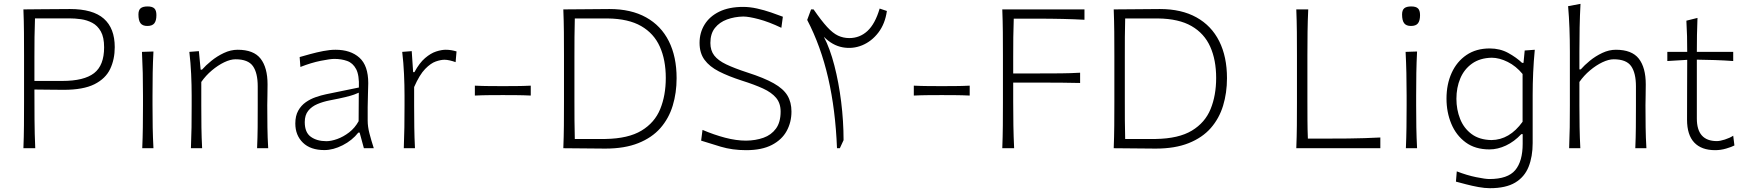

<svg xmlns="http://www.w3.org/2000/svg" viewBox="-20 -782 9203 1013"><path d="M103.5 0Q106 -62 106.4 -119.1Q106.9 -176.3 106.9 -243.7V-488.3Q106.9 -556.2 106.4 -613.3Q106 -670.4 103.5 -732.4Q147 -732.4 208.7 -733.4Q270.5 -734.4 349.1 -734.4Q470.2 -734.4 527.8 -683.6Q585.4 -632.8 585.4 -533.2Q585.4 -469.2 561.3 -418.2Q537.1 -367.2 478.3 -337.6Q419.4 -308.1 315.9 -308.1Q279.3 -308.1 236.1 -308.8Q192.9 -309.6 161.6 -309.6Q161.6 -228.5 162.1 -151.9Q162.6 -75.2 166 0ZM164.6 -685.1Q162.6 -635.3 162.1 -586.4Q161.6 -537.6 161.6 -481V-355H308.6Q423.3 -355 476.3 -396Q529.3 -437 529.3 -532.2Q529.3 -585.4 512 -616.2Q494.6 -647 466.8 -661.6Q439 -676.3 407 -680.7Q375 -685.1 345.7 -685.1Z M730.5 0Q732.9 -57.1 733.6 -110.1Q734.4 -163.1 734.4 -226.1V-277.3Q734.4 -342.3 733.2 -396.7Q731.9 -451.2 729 -508.3L789.6 -510.3Q786.6 -452.6 785.6 -397.7Q784.7 -342.8 784.7 -277.3V-226.1Q784.7 -163.1 785.6 -110.1Q786.6 -57.1 789.6 0ZM757.3 -645Q732.4 -645 721.4 -659.4Q710.4 -673.8 710.4 -705.6Q710.4 -728.5 721.9 -738.3Q733.4 -748 758.8 -748Q783.7 -748 794.4 -737.5Q805.2 -727.1 805.2 -702.1Q805.2 -672.9 794.2 -658.9Q783.2 -645 757.3 -645Z M987.3 0Q989.7 -57.1 990.5 -110.1Q991.2 -163.1 991.2 -226.1V-277.3Q991.2 -332.5 988.5 -391.6Q985.8 -450.7 979 -508.3L1029.3 -512.2L1038.6 -414.6H1045.9Q1064.9 -436.5 1095 -460.9Q1125 -485.4 1161.1 -502.4Q1197.3 -519.5 1233.9 -519.5Q1318.4 -519.5 1355 -472.4Q1391.6 -425.3 1391.6 -336.9Q1391.6 -304.2 1390.9 -275.9Q1390.1 -247.6 1390.1 -226.1Q1390.1 -163.1 1390.9 -110.1Q1391.6 -57.1 1395 0H1336.4Q1338.9 -57.1 1339.4 -109.9Q1339.8 -162.6 1339.8 -224.6V-326.2Q1339.8 -397 1314.5 -433.1Q1289.1 -469.2 1222.7 -469.2Q1195.8 -469.2 1162.8 -453.4Q1129.9 -437.5 1097.9 -410.6Q1065.9 -383.8 1042 -349.6V-224.6Q1042 -162.6 1042.7 -109.9Q1043.5 -57.1 1046.4 0Z M1691.4 9.8Q1618.2 9.8 1578.1 -29.3Q1538.1 -68.4 1538.1 -130.4Q1538.1 -170.9 1553.5 -198.2Q1568.8 -225.6 1593.3 -242.7Q1617.7 -259.8 1646 -269.5Q1674.3 -279.3 1700.2 -284.7L1873.5 -320.3Q1876 -385.3 1858.9 -417.5Q1841.8 -449.7 1811.5 -460.4Q1781.2 -471.2 1744.1 -471.2Q1722.2 -471.2 1672.1 -461.2Q1622.1 -451.2 1564.9 -428.7L1561 -481Q1584.5 -487.8 1617.4 -496.8Q1650.4 -505.9 1685.5 -512.7Q1720.7 -519.5 1750.5 -519.5Q1829.6 -519.5 1876.2 -477.8Q1922.9 -436 1922.9 -343.3Q1922.9 -320.8 1921.4 -286.1Q1919.9 -251.5 1919.9 -216.8V-146Q1919.9 -114.3 1929.2 -78.1Q1938.5 -42 1952.1 0H1899.9L1877.4 -82.5H1870.6Q1837.9 -41 1787.8 -15.6Q1737.8 9.8 1691.4 9.8ZM1702.1 -37.1Q1727.1 -37.1 1759.3 -48.6Q1791.5 -60.1 1822 -83.5Q1852.5 -106.9 1872.1 -142.6L1873 -293Q1863.8 -288.6 1848.4 -283Q1833 -277.3 1803.2 -270Q1773.4 -262.7 1719.7 -252.4Q1684.6 -245.6 1654.5 -232.9Q1624.5 -220.2 1606.2 -197.5Q1587.9 -174.8 1587.9 -137.7Q1587.9 -83 1620.1 -60.1Q1652.3 -37.1 1702.1 -37.1Z M2110.4 0Q2112.8 -57.1 2113.5 -110.1Q2114.3 -163.1 2114.3 -226.1V-277.3Q2114.3 -332.5 2111.6 -391.6Q2108.9 -450.7 2102.1 -508.3L2152.3 -512.2L2159.7 -401.4H2166.5Q2192.9 -450.2 2222.7 -475.6Q2252.4 -501 2281 -510.3Q2309.6 -519.5 2331.5 -519.5Q2347.2 -519.5 2361.3 -517.1Q2375.5 -514.6 2388.7 -510.7L2383.8 -454.1Q2369.1 -459.5 2353.5 -463.1Q2337.9 -466.8 2324.7 -466.8Q2306.2 -466.8 2279.5 -457.8Q2252.9 -448.7 2223.1 -418.2Q2193.4 -387.7 2165 -322.8V-224.6Q2165 -162.6 2165.8 -109.9Q2166.5 -57.1 2169.4 0Z M2485.4 -277.8V-330.1Q2525.9 -328.1 2563.2 -327.9Q2600.6 -327.6 2632.8 -327.6Q2665 -327.6 2702.6 -327.9Q2740.2 -328.1 2780.3 -330.1V-277.8Q2740.2 -279.8 2702.6 -280Q2665 -280.3 2632.8 -280.3Q2600.6 -280.3 2563.2 -280Q2525.9 -279.8 2485.4 -277.8Z M2952.1 0Q2954.6 -62 2955.1 -119.1Q2955.6 -176.3 2955.6 -243.7V-488.3Q2955.6 -556.2 2955.1 -613.3Q2954.6 -670.4 2952.1 -732.4Q3024.4 -732.4 3080.1 -733.4Q3135.7 -734.4 3195.8 -734.4Q3309.6 -734.4 3388.7 -690.4Q3467.8 -646.5 3508.8 -564.7Q3549.8 -482.9 3549.8 -369.6Q3549.8 -292 3529.3 -224.6Q3508.8 -157.2 3464.4 -106.4Q3419.9 -55.7 3347.9 -26.9Q3275.9 2 3173.3 2Q3109.9 2 3060.8 1Q3011.7 0 2952.1 0ZM3012.7 -48.8H3174.3Q3294.9 -50.8 3364.5 -92.8Q3434.1 -134.8 3463.4 -206.8Q3492.7 -278.8 3492.7 -370.6Q3492.7 -465.8 3461.4 -535.6Q3430.2 -605.5 3363 -644.3Q3295.9 -683.1 3187 -684.6H3012.7Q3011.2 -635.3 3011 -586.7Q3010.7 -538.1 3010.7 -481.4V-250.5Q3010.7 -194.3 3011 -146.2Q3011.2 -98.1 3012.7 -48.8Z M3916.5 10.3Q3843.8 10.3 3782.5 -8.1Q3721.2 -26.4 3679.2 -40L3686.5 -96.7Q3747.1 -70.8 3805.9 -55.4Q3864.7 -40 3916 -40Q3966.8 -40.5 4008.1 -55.2Q4049.3 -69.8 4074 -103.5Q4098.6 -137.2 4098.6 -193.4Q4098.6 -237.3 4074.7 -265.9Q4050.8 -294.4 4005.4 -315.2Q3960 -335.9 3895 -356.4Q3823.7 -379.4 3773.4 -405Q3723.1 -430.7 3697 -466.6Q3670.9 -502.4 3670.9 -555.7Q3670.9 -609.4 3697.3 -652.3Q3723.6 -695.3 3774.9 -720.5Q3826.2 -745.6 3900.9 -745.6Q3936 -745.6 3974.4 -737.1Q4012.7 -728.5 4048.1 -716.3Q4083.5 -704.1 4110.4 -693.8L4102.5 -635.3Q4037.1 -666.5 3983.6 -680.7Q3930.2 -694.8 3901.4 -694.8Q3855.5 -693.8 3815.9 -679.4Q3776.4 -665 3752.2 -634.8Q3728 -604.5 3728 -555.2Q3728 -515.6 3748.3 -489.3Q3768.6 -462.9 3811.5 -442.4Q3854.5 -421.9 3923.3 -399.4Q4011.7 -371.1 4062.5 -342.3Q4113.3 -313.5 4134.5 -278.1Q4155.8 -242.7 4155.8 -193.4Q4155.8 -137.2 4130.6 -91.1Q4105.5 -44.9 4052.5 -17.3Q3999.5 10.3 3916.5 10.3Z M4621.1 -736.8 4659.2 -724.1Q4649.9 -656.7 4614.3 -610.1Q4578.6 -563.5 4528.6 -543Q4478.5 -522.5 4425 -532.5Q4371.6 -542.5 4326.7 -587.9Q4358.9 -526.4 4382.1 -436.8Q4405.3 -347.2 4418 -244.9Q4430.7 -142.6 4430.7 -42.5L4411.1 0H4396Q4388.2 -202.1 4349.4 -370.8Q4310.5 -539.6 4238.8 -676.8L4259.3 -732.4H4272.5Q4313.5 -672.9 4343.8 -639.9Q4374 -606.9 4401.6 -594Q4429.2 -581.1 4460.9 -581.1Q4516.1 -581.1 4556.6 -618.4Q4597.2 -655.8 4621.1 -736.8Z M4801.3 -277.8V-330.1Q4841.8 -328.1 4879.2 -327.9Q4916.5 -327.6 4948.7 -327.6Q4981 -327.6 5018.6 -327.9Q5056.2 -328.1 5096.2 -330.1V-277.8Q5056.2 -279.8 5018.6 -280Q4981 -280.3 4948.7 -280.3Q4916.5 -280.3 4879.2 -280Q4841.8 -279.8 4801.3 -277.8Z M5268.1 0Q5270.5 -62 5271 -119.1Q5271.5 -176.3 5271.5 -243.7V-488.3Q5271.5 -556.2 5271 -613.3Q5270.5 -670.4 5268.1 -732.4H5701.7V-677.7Q5648.4 -680.7 5587.2 -682.1Q5525.9 -683.6 5442.9 -683.6H5328.6Q5326.7 -634.3 5326.2 -585.7Q5325.7 -537.1 5325.7 -481V-394.5H5451.2Q5523.9 -394.5 5576.7 -395Q5629.4 -395.5 5678.7 -398.4V-344.2Q5626.5 -345.7 5574 -345.9Q5521.5 -346.2 5450.2 -346.2H5325.7V-243.7Q5325.7 -176.3 5326.7 -119.1Q5327.6 -62 5330.6 0Z M5856 0Q5858.4 -62 5858.9 -119.1Q5859.4 -176.3 5859.4 -243.7V-488.3Q5859.4 -556.2 5858.9 -613.3Q5858.4 -670.4 5856 -732.4Q5928.2 -732.4 5983.9 -733.4Q6039.6 -734.4 6099.6 -734.4Q6213.4 -734.4 6292.5 -690.4Q6371.6 -646.5 6412.6 -564.7Q6453.6 -482.9 6453.6 -369.6Q6453.6 -292 6433.1 -224.6Q6412.6 -157.2 6368.2 -106.4Q6323.7 -55.7 6251.7 -26.9Q6179.7 2 6077.1 2Q6013.7 2 5964.6 1Q5915.5 0 5856 0ZM5916.5 -48.8H6078.1Q6198.7 -50.8 6268.3 -92.8Q6337.9 -134.8 6367.2 -206.8Q6396.5 -278.8 6396.5 -370.6Q6396.5 -465.8 6365.2 -535.6Q6334 -605.5 6266.8 -644.3Q6199.7 -683.1 6090.8 -684.6H5916.5Q5915 -635.3 5914.8 -586.7Q5914.6 -538.1 5914.6 -481.4V-250.5Q5914.6 -194.3 5914.8 -146.2Q5915 -98.1 5916.5 -48.8Z M6819.3 0Q6821.8 -62 6822.3 -119.1Q6822.8 -176.3 6822.8 -243.7V-488.3Q6822.8 -556.2 6822.3 -613.3Q6821.8 -670.4 6819.3 -732.4H6882.3Q6879.4 -670.4 6878.7 -613.3Q6877.9 -556.2 6877.9 -488.3V-251.5Q6877.9 -196.3 6878.2 -148.2Q6878.4 -100.1 6880.4 -50.8H6984.4Q7045.9 -50.8 7092.8 -51.3Q7139.6 -51.8 7180.2 -53.2Q7220.7 -54.7 7262.7 -56.6V0Z M7397.5 0Q7399.9 -57.1 7400.6 -110.1Q7401.4 -163.1 7401.4 -226.1V-277.3Q7401.4 -342.3 7400.1 -396.7Q7398.9 -451.2 7396 -508.3L7456.5 -510.3Q7453.6 -452.6 7452.6 -397.7Q7451.7 -342.8 7451.7 -277.3V-226.1Q7451.7 -163.1 7452.6 -110.1Q7453.6 -57.1 7456.5 0ZM7424.3 -645Q7399.4 -645 7388.4 -659.4Q7377.4 -673.8 7377.4 -705.6Q7377.4 -728.5 7388.9 -738.3Q7400.4 -748 7425.8 -748Q7450.7 -748 7461.4 -737.5Q7472.2 -727.1 7472.2 -702.1Q7472.2 -672.9 7461.2 -658.9Q7450.2 -645 7424.3 -645Z M7840.8 210.9Q7813.5 210.9 7780 204.8Q7746.6 198.7 7715.1 190.4Q7683.6 182.1 7661.6 176.3L7666 122.1Q7720.2 143.1 7768.6 152.8Q7816.9 162.6 7837.9 162.6Q7935.1 162.6 7974.4 115.7Q8013.7 68.8 8013.7 -23.9V-74.2H8006.3Q7969.2 -34.7 7925.5 -14.2Q7881.8 6.3 7838.4 6.3Q7763.2 6.3 7712.9 -30.8Q7662.6 -67.9 7637.2 -128.9Q7611.8 -189.9 7611.8 -261.7Q7611.8 -337.4 7638.9 -397.2Q7666 -457 7717 -491.7Q7768.1 -526.4 7839.8 -526.4Q7894 -526.4 7937.3 -502.7Q7980.5 -479 8010.7 -450.2H8018.1L8024.4 -515.6L8077.6 -519.5Q8071.8 -460 8069.1 -399.2Q8066.4 -338.4 8066.4 -281.2V-27.3Q8066.4 44.4 8044.9 98.1Q8023.4 151.9 7974.1 181.4Q7924.8 210.9 7840.8 210.9ZM7848.6 -43Q7944.3 -43.9 8013.2 -139.6V-391.6Q7978.5 -433.6 7934.8 -455.3Q7891.1 -477.1 7850.6 -477.5Q7788.1 -476.1 7746.6 -446.5Q7705.1 -417 7684.6 -368.4Q7664.1 -319.8 7664.1 -260.7Q7664.1 -204.1 7683.6 -154.8Q7703.1 -105.5 7743.9 -75Q7784.7 -44.4 7848.6 -43Z M8258.8 0Q8261.2 -57.1 8262 -110.1Q8262.7 -163.1 8262.7 -226.1V-507.8Q8262.7 -573.2 8260.5 -633.3Q8258.3 -693.4 8253.4 -749.5L8318.8 -761.7Q8315.4 -698.7 8314.2 -636.5Q8313 -574.2 8313 -507.8V-416H8320.3Q8338.9 -437.5 8368.4 -461.7Q8397.9 -485.8 8433.6 -502.7Q8469.2 -519.5 8505.4 -519.5Q8589.8 -519.5 8626.5 -472.4Q8663.1 -425.3 8663.1 -336.9Q8663.1 -304.2 8662.4 -275.9Q8661.6 -247.6 8661.6 -226.1Q8661.6 -163.1 8662.4 -110.1Q8663.1 -57.1 8666.5 0H8607.9Q8610.4 -57.1 8610.8 -109.9Q8611.3 -162.6 8611.3 -224.6V-326.2Q8611.3 -397 8585.9 -433.1Q8560.5 -469.2 8494.1 -469.2Q8467.3 -469.2 8434.1 -453.4Q8400.9 -437.5 8368.9 -410.6Q8336.9 -383.8 8313 -349.6V-224.6Q8313 -162.6 8314 -109.9Q8314.9 -57.1 8317.9 0Z M9029.3 10.3Q8957 10.3 8918.9 -30Q8880.9 -70.3 8880.9 -150.4Q8880.9 -241.7 8881.3 -324.5Q8881.8 -407.2 8881.8 -466.3L8776.9 -460V-508.3H8881.8Q8881.8 -551.8 8880.9 -591.1Q8879.9 -630.4 8877.4 -672.9L8936 -687.5Q8934.1 -636.7 8933.3 -597.2Q8932.6 -557.6 8932.6 -508.3H9124.5V-460Q9077.1 -463.4 9028.3 -465.1Q8979.5 -466.8 8932.6 -467.3V-156.7Q8932.6 -37.6 9038.1 -37.6Q9054.7 -37.6 9080.1 -45.7Q9105.5 -53.7 9124.5 -65.9L9130.9 -14.6Q9116.7 -6.8 9087.6 1.7Q9058.6 10.3 9029.3 10.3Z"/></svg>

Font: Pinar-DS2-FD Light
Style: Regular
Weight: 300
Designer: Amin Abedi
Version: Version 2.000